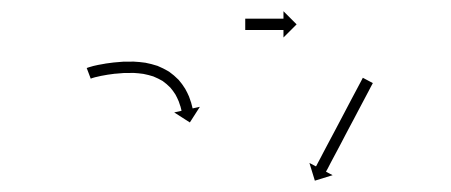

<svg xmlns="http://www.w3.org/2000/svg" viewBox="-20 -685 796 339"><path d="M136.3 -566C135.2 -565.6 134.1 -565.3 133.1 -564.9L140.2 -546.1C141.1 -546.5 142 -546.8 142.9 -547.2C142.9 -547.2 142.9 -547.1 142.8 -547.1C142.7 -547.1 142.7 -547.1 142.7 -547.1C144.7 -547.7 146.8 -548.3 148.9 -548.9C148.9 -548.9 148.9 -548.9 148.9 -548.9C148.8 -548.9 148.8 -548.8 148.8 -548.8C151.8 -549.6 154.9 -550.3 157.9 -550.9C157.9 -550.9 157.9 -550.9 157.9 -550.9C157.8 -550.9 157.8 -550.9 157.8 -550.9C161.7 -551.7 165.6 -552.4 169.5 -553C169.5 -553 169.5 -553 169.4 -553C169.4 -553 169.3 -553 169.3 -553C174 -553.7 178.6 -554.3 183.2 -554.9C183.2 -554.9 183.2 -554.9 183.2 -554.9C183.1 -554.9 183.1 -554.8 183.1 -554.8C188.3 -555.4 193.5 -555.8 198.8 -556.1C198.8 -556.1 198.7 -556.1 198.7 -556.1C198.6 -556.1 198.5 -556.1 198.5 -556.1C204.2 -556.3 209.9 -556.3 215.6 -556.2C215.6 -556.2 215.6 -556.3 215.5 -556.3C215.4 -556.3 215.3 -556.3 215.3 -556.3C221.4 -555.9 227.4 -555.4 233.5 -554.5C233.5 -554.5 233.3 -554.5 233.2 -554.6C233.1 -554.6 232.9 -554.6 232.9 -554.6C239.1 -553.4 245.3 -551.8 251.3 -549.9C251.3 -549.9 251.1 -549.9 250.9 -550C250.8 -550.1 250.6 -550.1 250.6 -550.1C256.5 -547.7 262.2 -544.9 267.7 -541.7C267.7 -541.7 267.5 -541.8 267.3 -541.9C267.1 -542 267 -542.1 267 -542.1C271.9 -538.6 276.6 -534.6 280.8 -530.3C280.8 -530.3 280.7 -530.5 280.6 -530.6C280.4 -530.8 280.3 -530.9 280.3 -530.9C283.8 -526.8 287 -522.5 289.9 -517.9C289.9 -517.9 289.8 -518 289.8 -518.2C289.7 -518.3 289.6 -518.4 289.6 -518.4C291.7 -514.5 293.7 -510.5 295.4 -506.4C295.4 -506.4 295.4 -506.5 295.4 -506.6C295.3 -506.7 295.3 -506.8 295.3 -506.8C296.5 -503.7 297.6 -500.5 298.5 -497.3C298.5 -497.3 298.5 -497.4 298.5 -497.4C298.5 -497.5 298.5 -497.6 298.5 -497.6C299 -495.5 299.6 -493.5 300.1 -491.4C300.1 -491.4 300 -491.4 300 -491.5C300 -491.5 300 -491.5 300 -491.5C300.2 -490.8 300.4 -490 300.5 -489.3L287.6 -486.5L315.2 -468.8L332.9 -496.4L320.1 -493.6C319.9 -494.3 319.7 -495.1 319.5 -495.9C319.5 -495.9 319.5 -495.9 319.5 -496C319.5 -496 319.5 -496 319.5 -496C319 -498.3 318.4 -500.6 317.7 -502.9C317.7 -502.9 317.7 -502.9 317.7 -503C317.7 -503 317.7 -503.1 317.7 -503.1C316.6 -506.7 315.3 -510.3 314 -513.8C314 -513.8 314 -513.9 313.9 -514C313.9 -514.1 313.9 -514.2 313.9 -514.2C311.9 -518.9 309.6 -523.5 307.1 -528C307.1 -528 307.1 -528.2 307 -528.3C306.9 -528.4 306.8 -528.5 306.8 -528.5C303.5 -533.9 299.7 -539 295.6 -543.8C295.6 -543.8 295.4 -544 295.3 -544.1C295.2 -544.3 295 -544.4 295 -544.4C290 -549.5 284.5 -554.2 278.6 -558.4C278.6 -558.4 278.5 -558.5 278.3 -558.6C278.1 -558.7 277.9 -558.8 277.9 -558.8C271.6 -562.6 264.9 -565.9 258.1 -568.7C258.1 -568.7 257.9 -568.7 257.8 -568.8C257.6 -568.8 257.4 -568.9 257.4 -568.9C250.7 -571.1 243.7 -572.9 236.8 -574.2C236.8 -574.2 236.6 -574.3 236.5 -574.3C236.4 -574.3 236.2 -574.3 236.2 -574.3C229.6 -575.2 223 -575.9 216.3 -576.2C216.3 -576.2 216.3 -576.2 216.2 -576.2C216.1 -576.2 216 -576.2 216 -576.2C209.9 -576.3 203.9 -576.3 197.8 -576.1C197.8 -576.1 197.8 -576.1 197.7 -576.1C197.6 -576.1 197.6 -576.1 197.6 -576.1C192.1 -575.8 186.5 -575.3 181 -574.7C181 -574.7 181 -574.7 181 -574.7C180.9 -574.7 180.9 -574.7 180.9 -574.7C176 -574.1 171.2 -573.5 166.4 -572.8C166.4 -572.8 166.3 -572.8 166.3 -572.8C166.3 -572.8 166.2 -572.7 166.2 -572.7C162.1 -572.1 158 -571.3 153.9 -570.5C153.9 -570.5 153.9 -570.5 153.9 -570.5C153.8 -570.5 153.8 -570.5 153.8 -570.5C150.5 -569.8 147.2 -569.1 143.9 -568.3C143.9 -568.3 143.9 -568.2 143.8 -568.2C143.8 -568.2 143.8 -568.2 143.8 -568.2C141.3 -567.6 138.9 -566.9 136.5 -566.1C136.5 -566.1 136.5 -566.1 136.4 -566.1C136.3 -566 136.3 -566 136.3 -566ZM637.4 -536.6C637.7 -537.1 638 -537.7 638.3 -538.3L620.6 -547.7C620.3 -547.1 620 -546.5 619.7 -545.9C618.8 -544.2 617.9 -542.6 617.1 -540.9C615.7 -538.4 614.3 -535.8 613 -533.2C611.2 -529.9 609.4 -526.5 607.7 -523.2C605.6 -519.3 603.5 -515.3 601.4 -511.4C599.1 -507 596.8 -502.5 594.4 -498.1C592 -493.4 589.5 -488.7 587 -484C584.4 -479.1 581.8 -474.3 579.3 -469.4C576.7 -464.5 574.1 -459.7 571.6 -454.8C569.1 -450.1 566.6 -445.4 564.1 -440.7C561.8 -436.3 559.4 -431.9 557.1 -427.5C555 -423.5 552.9 -419.6 550.8 -415.6C549.1 -412.3 547.3 -408.9 545.6 -405.6C544.2 -403 542.8 -400.5 541.5 -397.9C540.6 -396.2 539.7 -394.6 538.9 -392.9C538.5 -392.3 538.2 -391.7 537.9 -391.2L526.3 -397.3L535.9 -366L567.3 -375.7L555.6 -381.8C555.9 -382.4 556.2 -383 556.5 -383.6C557.4 -385.2 558.3 -386.9 559.2 -388.5C560.5 -391.1 561.9 -393.7 563.2 -396.3C565 -399.6 566.8 -402.9 568.5 -406.3C570.6 -410.2 572.7 -414.2 574.8 -418.1C577.1 -422.5 579.4 -426.9 581.8 -431.3C584.3 -436 586.7 -440.8 589.2 -445.5C591.8 -450.3 594.4 -455.2 596.9 -460.1C599.5 -464.9 602.1 -469.8 604.7 -474.7C607.1 -479.4 609.6 -484.1 612.1 -488.8C614.5 -493.2 616.8 -497.6 619.1 -502C621.2 -506 623.3 -509.9 625.4 -513.9C627.1 -517.2 628.9 -520.5 630.7 -523.9C632 -526.4 633.4 -529 634.7 -531.6C635.6 -533.2 636.5 -534.9 637.4 -536.6ZM413.8 -652C413.5 -652 413.3 -652 413 -652V-632C413.3 -632 413.5 -632 413.8 -632C414.5 -632 415.2 -632 415.9 -632C417 -632 418.1 -632 419.2 -632C420.7 -632 422.1 -632 423.5 -632C425.2 -632 427 -632 428.7 -632C430.6 -632 432.5 -632 434.4 -632C436.4 -632 438.4 -632 440.5 -632C442.6 -632 444.7 -632 446.8 -632C448.8 -632 450.9 -632 453 -632C455.1 -632 457.1 -632 459.1 -632C461 -632 462.9 -632 464.8 -632C466.5 -632 468.3 -632 470 -632C471.4 -632 472.8 -632 474.3 -632C475.4 -632 476.5 -632 477.6 -632C478.3 -632 479 -632 479.7 -632C480 -632 480.2 -632 480.5 -632V-618.8L503.7 -642L480.5 -665.2V-652C480.2 -652 480 -652 479.7 -652C479 -652 478.3 -652 477.6 -652C476.5 -652 475.4 -652 474.3 -652C472.8 -652 471.4 -652 470 -652C468.3 -652 466.5 -652 464.8 -652C462.9 -652 461 -652 459.1 -652C457.1 -652 455.1 -652 453 -652C450.9 -652 448.8 -652 446.8 -652C444.7 -652 442.6 -652 440.5 -652C438.4 -652 436.4 -652 434.4 -652C432.5 -652 430.6 -652 428.7 -652C427 -652 425.2 -652 423.5 -652C422.1 -652 420.7 -652 419.2 -652C418.1 -652 417 -652 415.9 -652C415.2 -652 414.5 -652 413.8 -652Z"/></svg>

Font: FRB American Cursive Just Arrows
Style: Bold Italic
Weight: 700
Italic angle: -25°
Version: Version 2.0;Modular Font Editor K font №1